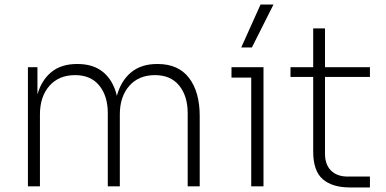

<svg xmlns="http://www.w3.org/2000/svg" viewBox="-20 -821 1702 846"><path d="M103 -525H145V-405Q163 -468 206.5 -503.5Q250 -539 319 -539H322Q392 -539 435.5 -502.5Q479 -466 495 -399Q513 -465 557.5 -502Q602 -539 672 -539H675Q766 -539 813 -477.5Q860 -416 860 -310V0H807V-322Q807 -398 769.5 -444Q732 -490 663 -490Q591 -490 549.5 -442.5Q508 -395 508 -317V0H455V-322Q455 -398 417.5 -444Q380 -490 311 -490Q239 -490 197.5 -442.5Q156 -395 156 -317V0H103Z M1087 -479H1000V-525H1141V0H1087ZM1128 -801H1185L1090 -612H1043Z M1360 -153V-482H1260V-525H1360V-696H1412V-525H1610V-482H1412V-144Q1412 -96 1438.5 -69.5Q1465 -43 1512 -43H1610V5H1523Q1444 5 1402 -31.5Q1360 -68 1360 -153Z"/></svg>

Font: Sora-SIA ExtraLight
Style: Regular
Weight: 200
Designer: Jonathan Barnbrook, Julián Moncada
Foundry: Barnbrook Fonts
Version: Version 2.000